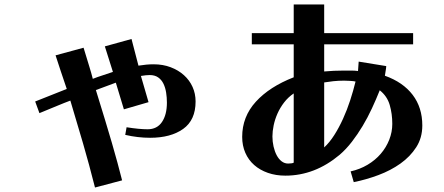

<svg xmlns="http://www.w3.org/2000/svg" viewBox="-20 -739 1982 857"><path d="M533 -251 497 -370 408 -337Q431 -262 448.5 -205Q466 -148 479.5 -101Q493 -54 504 -14Q515 26 525 66L404 98Q378 -5 350.5 -99.5Q323 -194 294 -290Q278 -284 265.5 -279Q253 -274 238.5 -268Q224 -262 204.5 -254Q185 -246 156 -234L137 -286L278 -342Q264 -384 251.5 -420.5Q239 -457 228 -492L353 -526Q361 -499 367.5 -478.5Q374 -458 378.5 -442.5Q383 -427 387 -414Q391 -401 394 -388V-387Q414 -395 436 -402Q458 -409 484 -418L448 -532L567 -565L598 -446Q617 -449 633 -450.5Q649 -452 666 -452Q707 -452 741.5 -439Q776 -426 801 -403.5Q826 -381 839.5 -351Q853 -321 853 -286Q853 -203 797.5 -163.5Q742 -124 650 -124Q595 -124 539 -137L545 -171Q602 -162 639 -162Q681 -162 703 -194.5Q725 -227 725 -281Q725 -304 721.5 -326Q718 -348 709.5 -365.5Q701 -383 686 -393.5Q671 -404 648 -404Q640 -404 630.5 -403Q621 -402 609 -400L643 -283Z M1104 -591H1291V-719H1427V-591H1824V-541H1427V-420Q1447 -422 1470 -423Q1493 -424 1516 -424Q1532 -424 1548 -424Q1564 -424 1578 -422L1581 -464L1704 -444Q1704 -441 1703 -433Q1702 -425 1698 -401Q1779 -372 1822 -315.5Q1865 -259 1865 -179Q1865 -124 1838 -82Q1811 -40 1767.5 -9Q1724 22 1669 42.5Q1614 63 1559 74L1545 26Q1586 17 1620.5 -3.5Q1655 -24 1679.5 -52.5Q1704 -81 1717.5 -115.5Q1731 -150 1731 -186Q1731 -231 1719.5 -270.5Q1708 -310 1675 -336Q1659 -296 1640 -255Q1621 -214 1598.5 -176.5Q1576 -139 1550.5 -106Q1525 -73 1496 -48Q1385 45 1254 45Q1211 45 1175.5 32.5Q1140 20 1114.5 -2.5Q1089 -25 1075 -57Q1061 -89 1061 -128Q1061 -218 1122 -285Q1183 -352 1291 -394V-541H1104ZM1567 -375Q1560 -377 1542.5 -378Q1525 -379 1516 -379Q1490 -379 1467 -376.5Q1444 -374 1427 -371V-81Q1451 -103 1472 -136Q1493 -169 1511 -208.5Q1529 -248 1543 -291Q1557 -334 1567 -375ZM1291 -13V-322Q1266 -305 1248 -281.5Q1230 -258 1218.5 -232Q1207 -206 1201.5 -179.5Q1196 -153 1196 -130Q1196 -107 1201 -85Q1206 -63 1215 -46Q1224 -29 1237 -19Q1250 -9 1266 -9Q1274 -9 1281 -10Q1288 -11 1291 -13Z"/></svg>

Font: Cafe24 ClassicType
Style: Regular
Weight: 400
Designer: Cafe24 thkim, hmlim, mnelim & 4IR
Foundry: Cafe24
Version: Version 1.000